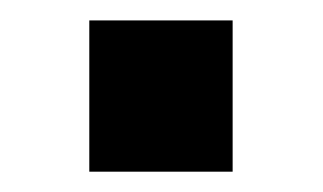

<svg xmlns="http://www.w3.org/2000/svg" viewBox="-20 -169 318 189"><path d="M209 0H67.9V-148.9H209Z"/></svg>

Font: Libra Sans Modern
Style: Bold
Weight: 700
Foundry: Stefan Peev, Context Ltd
Version: Version 1.000